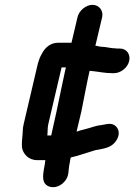

<svg xmlns="http://www.w3.org/2000/svg" viewBox="-20 -637 556 795"><path d="M301 -566 276 -460H221C192 -460 168 -444 152 -412C145 -400 141 -388 137 -375L78 -123C73 -103 75 -92 73 -76C71 -61 70 -39 71 -27C75 0 98 26 133 26H168C167 31 166 35 166 40C159 80 151 112 172 129C193 146 227 138 246 116C269 91 261 69 269 36C270 29 271 22 273 15C301 9 327 -1 355 -9L374 -15C376 -16 381 -16 386 -17C416 -23 440 -27 458 -50C480 -78 473 -106 455 -118C436 -131 415 -120 391 -118C373 -115 365 -111 350 -107L332 -102C319 -99 309 -96 297 -92L317 -176C327 -225 340 -296 351 -344C354 -343 357 -343 360 -343C390 -340 413 -334 445 -334H452C480 -334 509 -357 515 -385C521 -413 504 -436 476 -436H469C466 -436 461 -436 456 -437C441 -437 433 -440 417 -442L394 -444C389 -445 384 -446 380 -447C378 -447 376 -447 375 -448L403 -566C409 -593 390 -617 363 -617C336 -617 307 -593 301 -566ZM180 -123 235 -358H253L250 -346C239 -298 225 -225 214 -175L192 -76H176C178 -93 176 -104 180 -123Z"/></svg>

Font: Electronic
Style: UltBlkIt
Weight: 500
Version: Version 1.011